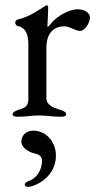

<svg xmlns="http://www.w3.org/2000/svg" viewBox="-20 -450 374 745"><path d="M89 275C114 275 197 239 197 154C197 98 157 57 109 57C80 57 63 76 63 100C63 122 90 140 113 145C131 149 143 156 143 174C143 202 129 239 90 253C81 256 76 261 76 266C76 271 81 275 89 275ZM160 -264C160 -331 198 -348 230 -348C250 -348 273 -330 290 -330C310 -330 329 -362 329 -382C329 -400 309 -414 281 -414C257 -414 220 -399 189 -371C182 -365 169 -346 165 -346C164 -346 164 -346 164 -348C166 -380 167 -416 167 -423C166 -426 164 -430 161 -430C160 -430 160 -429 159 -429C132 -413 99 -386 48 -374C44 -373 39 -368 39 -362C39 -356 44 -350 49 -349C82 -342 90 -313 90 -277V-62C89 -35 72 -30 52 -24C41 -20 29 -16 29 -6C29 2 42 3 49 3C89 3 95 -2 130 -2C165 -2 177 3 217 3C224 3 237 2 237 -6C237 -16 225 -20 214 -24C194 -30 161 -40 160 -67Z"/></svg>

Font: EB Garamond 12
Style: Regular
Weight: 400
Version: Version 0.016+